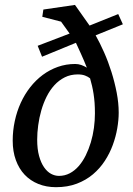

<svg xmlns="http://www.w3.org/2000/svg" viewBox="-20 -757 546 789"><path d="M370.1 -291Q370.1 -314.5 368.7 -334.2Q367.2 -354 364.5 -371.3Q361.8 -388.7 358.2 -404.1Q354.5 -419.4 350.1 -435.1Q341.8 -441.9 329.6 -446.5Q317.4 -451.2 299.8 -451.2Q270 -451.2 246.1 -439.2Q222.2 -427.2 203.6 -407Q185.1 -386.7 171.6 -359.9Q158.2 -333 149.7 -303.2Q141.1 -273.4 137 -242.4Q132.8 -211.4 132.8 -183.1Q132.8 -144 140.6 -116Q148.4 -87.9 161.1 -69.6Q173.8 -51.3 189.7 -42.7Q205.6 -34.2 222.2 -34.2Q246.1 -34.2 266.6 -44.9Q287.1 -55.7 303.5 -74.5Q319.8 -93.3 332.3 -118.4Q344.7 -143.6 353.3 -172.1Q361.8 -200.7 366 -231.2Q370.1 -261.7 370.1 -291ZM373 -611.8Q390.6 -580.6 407.7 -542Q424.8 -503.4 438 -461.4Q451.2 -419.4 459.5 -376.5Q467.8 -333.5 467.8 -293.9Q467.8 -264.2 461.9 -230Q456.1 -195.8 443.6 -161.6Q431.2 -127.4 410.9 -96.2Q390.6 -64.9 362.1 -40.8Q333.5 -16.6 295.7 -2.2Q257.8 12.2 210 12.2Q170.4 12.2 137.7 -1Q105 -14.2 81.5 -38.8Q58.1 -63.5 45.2 -98.9Q32.2 -134.3 32.2 -179.2Q32.2 -220.2 40.8 -259.8Q49.3 -299.3 65.2 -334.2Q81.1 -369.1 104 -398.4Q127 -427.7 155.5 -449Q184.1 -470.2 217.8 -482.2Q251.5 -494.1 289.1 -494.1Q301.8 -494.1 313.7 -490Q325.7 -485.8 336.9 -479Q331.5 -492.7 325.2 -507.6Q318.8 -522.5 312.5 -536.4Q306.2 -550.3 300.8 -562Q295.4 -573.7 292 -581.1L152.8 -523.9L134.8 -568.8L266.1 -619.1L231 -668L153.8 -688L158.2 -717.8L288.1 -736.8L348.1 -651.9L465.8 -699.2L484.9 -657.2Z"/></svg>

Font: Charis SIL Viet
Style: Italic
Weight: 400
Italic angle: -11°
Foundry: SIL International
Version: Version 5.000